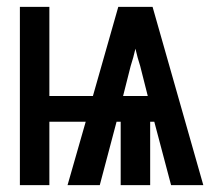

<svg xmlns="http://www.w3.org/2000/svg" viewBox="-20 -540 640 560"><path d="M38 0V-520H124V-260H251L325 -520H425L573 0H479L430 -185H418V0H332V-185H320L271 0H177L230 -185H124V0ZM339 -260H411L389 -347Q385 -359 381.5 -372Q378 -385 375 -398Q372 -385 368.5 -372Q365 -359 361 -347Z"/></svg>

Font: Zed Mono Semibold Extended
Style: Regular
Weight: 600
Width: 7
Monospace: yes
Designer: Belleve Invis
Foundry: Belleve Invis
Version: Version 1.0.0; ttfautohint (v1.8.4)